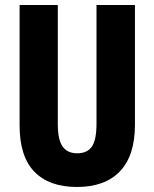

<svg xmlns="http://www.w3.org/2000/svg" viewBox="-20 -734 614 764"><path d="M517 -238Q517 -115 457.5 -52.5Q398 10 286 10Q176 10 117 -50.5Q58 -111 58 -235V-714H210V-241Q210 -177 229.5 -150.5Q249 -124 287 -124Q327 -124 345.5 -150.5Q364 -177 364 -242V-714H517Z"/></svg>

Font: Noto Sans Lao Looped ExtraCondensed ExtraBold
Style: Regular
Weight: 800
Width: 2
Designer: Mark Frömberg, Ben Mitchell
Foundry: The Fontpad Ltd
Version: Version 1.002; ttfautohint (v1.8.4.7-5d5b)